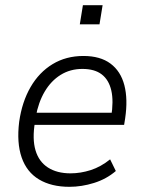

<svg xmlns="http://www.w3.org/2000/svg" viewBox="-20 -713 552 741"><path d="M248 8Q178 8 130.5 -20.5Q83 -49 63.5 -105.5Q44 -162 54 -243Q65 -320 98 -377Q131 -434 183 -465.5Q235 -497 302 -497Q367 -497 406.5 -467.5Q446 -438 460 -384Q474 -330 463 -256L459 -231H97L105 -278H429L409 -261Q419 -323 409.5 -364Q400 -405 372.5 -426Q345 -447 298 -447Q251 -447 214 -424Q177 -401 152.5 -359.5Q128 -318 118 -262L115 -242Q104 -177 117 -133Q130 -89 165 -66.5Q200 -44 252 -44Q291 -44 330 -56.5Q369 -69 405 -98L427 -53Q391 -22 343 -7Q295 8 248 8ZM288 -619 300 -693H376L364 -619Z"/></svg>

Font: Nunito Sans 10pt SemiCondensed Light
Style: Italic
Weight: 300
Width: 4
Italic angle: -9°
Designer: Vernon Adams
Foundry: Vernon Adams
Version: Version 3.101;gftools[0.9.27]